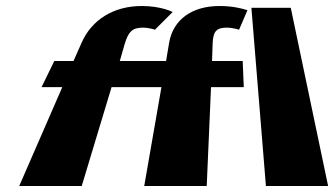

<svg xmlns="http://www.w3.org/2000/svg" viewBox="-20 -619 1112 639"><path d="M224.7 -416H160.7L118.3 -329H187.3L44 0H252L351.3 -329H517.3L460 0H668L682.3 -329H791.3L787.7 -416H685.7L687.7 -475C689.3 -512 698.6 -527 733.6 -527C756.6 -527 775.6 -520 775.6 -520L803.5 -585C785.4 -591 753.7 -599 710.7 -599C617.7 -599 556.6 -553 543.1 -478L532.7 -416H378.7L395.7 -475C407.3 -512 419.6 -527 454.6 -527C477.6 -527 495.6 -520 495.6 -520L554.6 -579C554.6 -579 517.7 -599 451.7 -599C357.7 -599 285.6 -553 252.1 -478ZM865 0H1072L947.7 -593H816.7Z"/></svg>

Font: Hussar Milosc
Style: Obl
Weight: 700
Foundry: Cannot Into Space Fonts
Version: Version 1.02